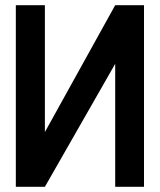

<svg xmlns="http://www.w3.org/2000/svg" viewBox="-20 -720 618 740"><path d="M41 -700V0H153L424 -474V0H535V-700H424L153 -211V-700Z"/></svg>

Font: Advent Pro
Style: Bold
Weight: 700
Designer: VivaRado, Andreas Kalpakidis
Foundry: VivaRado, Andreas Kalpakidis
Version: Version 3.000